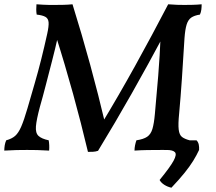

<svg xmlns="http://www.w3.org/2000/svg" viewBox="-48 -699 1008 895"><path d="M362 9Q330 -126 292.5 -262Q255 -398 212 -533H223Q210 -474 194.5 -414.5Q179 -355 165 -300.5Q151 -246 138 -201Q122 -141 119.5 -110Q117 -79 131.5 -65.5Q146 -52 179 -45Q181 -34 181.5 -21.5Q182 -9 181 3Q152 1 125.5 0.5Q99 0 78 0Q53 0 29 0.5Q5 1 -28 3Q-28 -9 -26 -21.5Q-24 -34 -19 -45Q7 -52 22.5 -65.5Q38 -79 51 -109Q64 -139 80 -194Q97 -253 113.5 -309.5Q130 -366 144.5 -424Q159 -482 172 -541Q180 -577 178.5 -595Q177 -613 163.5 -620.5Q150 -628 123 -631Q121 -643 121 -655Q121 -667 122 -679Q138 -678 153 -677Q168 -676 182 -676Q196 -676 208 -676Q229 -676 249 -676.5Q269 -677 290 -679Q334 -538 372.5 -397Q411 -256 444 -116H422Q505 -253 583 -394Q661 -535 736 -679Q761 -677 778.5 -676.5Q796 -676 812 -676Q829 -676 850 -676.5Q871 -677 892 -679Q892 -666 890.5 -654Q889 -642 884 -631Q858 -627 843.5 -617Q829 -607 822 -584.5Q815 -562 812 -521Q806 -421 800 -333Q794 -245 787 -169Q782 -120 785 -95Q788 -70 800.5 -60.5Q813 -51 836 -45Q838 -34 838.5 -21.5Q839 -9 838 3Q814 1 779 0.5Q744 0 708 0Q671 0 639 0.5Q607 1 579 3Q579 -9 581.5 -21.5Q584 -34 588 -45Q621 -50 638 -61.5Q655 -73 662.5 -98Q670 -123 674 -168Q682 -253 689.5 -345.5Q697 -438 701 -536H716Q644 -401 566.5 -264Q489 -127 409 4Q397 8 385.5 8.5Q374 9 362 9ZM751 176Q733 172 718 162.5Q703 153 696 140Q745 80 761 50.5Q777 21 767.5 10.5Q758 0 728 0L732 -45H868Q876 -37 878.5 -25Q881 -13 880 0Q869 24 853 50Q837 76 812.5 106.5Q788 137 751 176Z"/></svg>

Font: Vollkorn Medium
Style: Italic
Weight: 500
Italic angle: -11°
Designer: Friedrich Althausen
Foundry: Friedrich Althausen
Version: Version 5.000